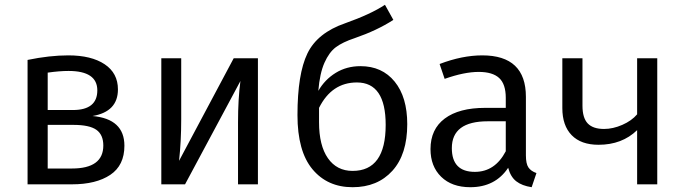

<svg xmlns="http://www.w3.org/2000/svg" viewBox="-20 -769 2857 801"><path d="M366 -285Q499 -273 499 -161Q499 -79 440 -39.5Q381 0 280 0H95V-519Q187 -538 265 -538Q361 -538 416.5 -501Q472 -464 472 -396Q472 -303 366 -285ZM266 -473Q228 -473 179 -466V-310H284Q386 -310 386 -392Q386 -473 266 -473ZM280 -66Q411 -66 411 -162Q411 -207 382 -227.5Q353 -248 286 -248H179V-66Z M1056 -526V0H973V-258Q973 -356 983 -431L752 0H653V-526H736V-272Q736 -179 727 -98L955 -526Z M1484 -493Q1574 -493 1626.5 -428.5Q1679 -364 1679 -251Q1679 -125 1617 -56.5Q1555 12 1451 12Q1346 12 1283.5 -63Q1221 -138 1221 -289Q1221 -460 1262.5 -546Q1304 -632 1420 -672Q1527 -710 1586 -749L1621 -686Q1553 -642 1460 -610Q1409 -593 1381 -572Q1353 -551 1333.5 -507Q1314 -463 1308 -390Q1335 -437 1380.5 -465Q1426 -493 1484 -493ZM1451 -56Q1589 -56 1589 -248Q1589 -425 1469 -425Q1364 -425 1311 -319V-259Q1311 -162 1348 -109Q1385 -56 1451 -56Z M2174 -121Q2174 -86 2184.5 -70.5Q2195 -55 2218 -47L2198 12Q2158 6 2134 -12.5Q2110 -31 2100 -69Q2046 12 1942 12Q1865 12 1820.5 -31.5Q1776 -75 1776 -147Q1776 -230 1835.5 -274.5Q1895 -319 2004 -319H2090V-361Q2090 -418 2062.5 -443.5Q2035 -469 1977 -469Q1917 -469 1835 -440L1814 -502Q1908 -538 1992 -538Q2174 -538 2174 -365ZM1961 -52Q2045 -52 2090 -138V-263H2015Q1865 -263 1865 -151Q1865 -52 1961 -52Z M2638 -526H2722V0H2638V-226Q2575 -165 2477 -165Q2404 -165 2365 -205Q2326 -245 2326 -318V-526H2410V-328Q2410 -277 2432 -254Q2454 -231 2500 -231Q2537 -231 2576 -248Q2615 -265 2638 -292Z"/></svg>

Font: FiraGO Book
Style: Regular
Weight: 350
Designer: bBox Type
Foundry: bBox Type GmbH
Version: Version 1.001;PS 001.001;hotconv 1.0.88;makeotf.lib2.5.64775